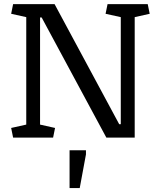

<svg xmlns="http://www.w3.org/2000/svg" viewBox="-20 -681 788 950"><path d="M109.9 -596.2 35.2 -612.8 44.9 -660.6H250L569.8 -66.4H577.6V-596.2L502.4 -612.8L512.2 -660.6H710.9L720.7 -612.8L646.5 -596.2V0H506.3L186 -594.7H178.2V-64.5L252.4 -47.9L242.7 0H44.9L35.2 -47.9L109.9 -64.5ZM324.2 62.5H405.3V83L374.5 249.5H324.2Z"/></svg>

Font: Noticia Text
Style: Regular
Weight: 400
Designer: JM Sole
Foundry: JM Sole
Version: Version 1.003